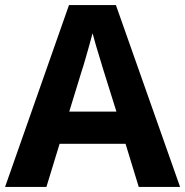

<svg xmlns="http://www.w3.org/2000/svg" viewBox="-20 -737 730 757"><path d="M527 0 475 -170H215L163 0H0L252 -717H437L690 0ZM387 -463Q382 -480 374 -506Q366 -532 358 -559Q350 -586 345 -606Q340 -586 331.5 -556.5Q323 -527 315.5 -500.5Q308 -474 304 -463L253 -297H439Z"/></svg>

Font: Noto Sans Thaana
Style: Bold
Weight: 700
Designer: David Williams
Foundry: Google Inc.
Version: Version 3.001; ttfautohint (v1.8.4.7-5d5b)